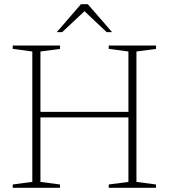

<svg xmlns="http://www.w3.org/2000/svg" viewBox="-20 -901 810 921"><path d="M174 -28.5 268 -16V0H41V-16L135 -28.5V-654L41 -666.5V-682.5H268V-666.5L174 -654ZM634.5 -28.5 728.5 -16V0H501.5V-16L596 -28.5V-654L501.5 -666.5V-682.5H728.5V-666.5L634.5 -654ZM145 -338V-364.5H624V-338ZM376.5 -855.5H394L278.5 -747H252.5L368.5 -881H401L517.5 -747H491.5Z"/></svg>

Font: Newsreader ExtraLight
Style: Regular
Weight: 250
Designer: Hugues Gentile
Foundry: Production Type
Version: Version 1.003